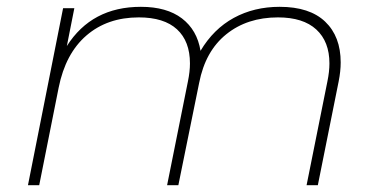

<svg xmlns="http://www.w3.org/2000/svg" viewBox="-20 -543 1099 563"><path d="M979 -360Q979 -334 973 -304L912 0H879L940 -304Q946 -333 946 -357Q946 -421 907.5 -456.5Q869 -492 795 -492Q705 -492 643.5 -442.5Q582 -393 564 -300L503 0H470L531 -304Q537 -333 537 -357Q537 -422 499 -457Q461 -492 387 -492Q295 -492 233.5 -439Q172 -386 152 -286L95 0H62L165 -519H198L176 -408Q249 -523 393 -523Q469 -523 513.5 -489Q558 -455 568 -394Q606 -458 665.5 -490.5Q725 -523 800 -523Q888 -523 933.5 -479.5Q979 -436 979 -360Z"/></svg>

Font: Montserrat Alternates ExLight
Style: Italic
Weight: 275
Italic angle: -11.3°
Designer: Julieta Ulanovsky
Foundry: Julieta Ulanovsky
Version: Version 7.200